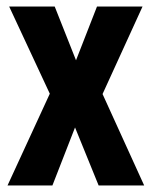

<svg xmlns="http://www.w3.org/2000/svg" viewBox="-20 -617 463 586"><path d="M132 -331 8 -597H147L212 -433L276 -597H415L293 -330L420 -51H281L209 -228L140 -51H3Z"/></svg>

Font: Noto Sans Tamil UI ExtraCondensed
Style: Bold
Weight: 700
Width: 2
Designer: Jelle Bosma - Monotype Design Team
Foundry: Monotype Imaging Inc.
Version: Version 2.004; ttfautohint (v1.8.4.7-5d5b)